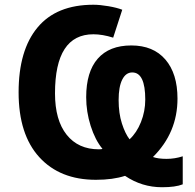

<svg xmlns="http://www.w3.org/2000/svg" viewBox="-20 -745 817 806"><path d="M589.8 -327.1Q589.8 -440.9 535.2 -440.9Q508.3 -440.9 493.2 -410.9Q478 -380.9 478 -325.2Q478 -269.5 491.7 -226.8Q505.4 -184.1 523.9 -160.2Q553.7 -187.5 571.8 -232.7Q589.8 -277.8 589.8 -327.1ZM725.1 -331.1Q725.1 -188 622.1 -85.9Q644.5 -78.1 679.2 -78.1Q713.9 -78.1 747.1 -88.9V28.8Q716.8 41 660.2 41Q575.7 41 504.9 -6.8Q454.1 9.8 382.8 9.8Q231.4 9.8 144.8 -85.4Q58.1 -180.7 58.1 -357.4Q58.1 -534.2 137.5 -629.6Q216.8 -725.1 372.1 -725.1Q399.4 -725.1 435.1 -719Q470.7 -712.9 493.2 -704.1L455.1 -586.9Q410.2 -601.1 372.1 -601.1Q210.9 -601.1 210.9 -353Q210.9 -240.7 259.8 -179.4Q308.6 -118.2 395 -118.2Q407.2 -118.2 410.2 -120.1Q379.4 -157.2 360.6 -216.6Q341.8 -275.9 341.8 -336.9Q341.8 -443.4 390.4 -498.8Q439 -554.2 531.2 -554.2Q623.5 -554.2 674.3 -495.1Q725.1 -436 725.1 -331.1Z"/></svg>

Font: OpenSans-Bold
Style: Bold
Weight: 700
Foundry: Ascender Corporation
Version: Version 1.10